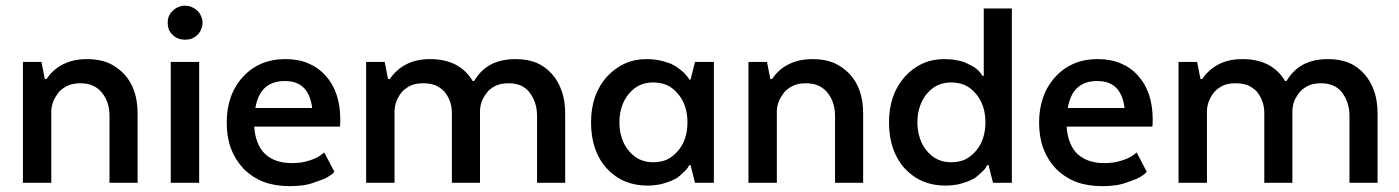

<svg xmlns="http://www.w3.org/2000/svg" viewBox="-20 -635 4860 667"><path d="M59.6 0Q85 0 158.2 0Q158.2 -62.5 158.2 -251Q159.2 -268.6 166 -285.2Q173.8 -301.8 186.5 -317.4Q200.2 -331.1 218.8 -338.9Q236.3 -345.7 259.8 -345.7Q283.2 -345.7 301.8 -337.9Q319.3 -330.1 333 -314.5Q346.7 -297.9 353.5 -277.3Q360.4 -256.8 360.4 -232.4Q360.4 -154.3 360.4 0Q384.8 0 458 0Q458 -60.5 458 -241.2Q458 -284.2 446.3 -318.4Q434.6 -352.5 411.1 -377.9Q386.7 -403.3 355.5 -417Q323.2 -429.7 283.2 -429.7Q235.4 -429.7 200.2 -412.1Q164.1 -394.5 141.6 -360.4Q139.6 -360.4 135.7 -360.4Q132.8 -375 124 -419.9Q108.4 -419.9 59.6 -419.9Q59.6 -407.2 59.6 -367.2Q59.6 -275.4 59.6 0Z M623 -497.1Q635.7 -497.1 646.5 -501Q656.2 -504.9 666 -513.7Q674.8 -522.5 678.7 -533.2Q683.6 -543 683.6 -555.7Q683.6 -568.4 678.7 -578.1Q674.8 -588.9 666 -597.7Q656.2 -606.4 646.5 -610.4Q635.7 -615.2 623 -615.2Q610.4 -615.2 599.6 -610.4Q588.9 -606.4 580.1 -597.7Q570.3 -588.9 566.4 -578.1Q562.5 -568.4 562.5 -555.7Q562.5 -543 566.4 -533.2Q570.3 -522.5 580.1 -513.7Q588.9 -504.9 599.6 -501Q610.4 -497.1 623 -497.1ZM573.2 0Q598.6 0 671.9 0Q671.9 -105.5 671.9 -419.9Q647.5 -419.9 573.2 -419.9Q573.2 -407.2 573.2 -367.2Q573.2 -275.4 573.2 0Z M1106.4 -105.5Q1103.5 -102.5 1093.8 -95.7Q1086.9 -90.8 1077.1 -85.9Q1067.4 -81.1 1053.7 -77.1Q1039.1 -72.3 1024.4 -70.3Q1008.8 -68.4 993.2 -68.4Q964.8 -68.4 941.4 -76.2Q918.9 -84 901.4 -99.6Q883.8 -116.2 875 -139.6Q865.2 -163.1 863.3 -195.3Q962.9 -195.3 1161.1 -195.3Q1162.1 -201.2 1162.1 -220.7Q1162.1 -267.6 1149.4 -305.7Q1136.7 -343.8 1111.3 -372.1Q1085.9 -400.4 1050.8 -415Q1016.6 -429.7 971.7 -429.7Q925.8 -429.7 888.7 -414.1Q851.6 -398.4 823.2 -367.2Q794.9 -335.9 781.2 -295.9Q767.6 -256.8 767.6 -209Q767.6 -159.2 782.2 -119.1Q796.9 -80.1 826.2 -48.8Q856.4 -18.6 896.5 -2.9Q936.5 11.7 987.3 11.7Q1010.7 11.7 1032.2 8.8Q1053.7 5.9 1074.2 -2Q1093.8 -8.8 1106.4 -13.7Q1119.1 -19.5 1125 -24.4Q1130.9 -27.3 1134.8 -31.2Q1138.7 -35.2 1141.6 -38.1Q1129.9 -60.5 1106.4 -105.5ZM969.7 -353.5Q1011.7 -353.5 1035.2 -330.1Q1058.6 -306.6 1064.5 -259.8Q999 -259.8 867.2 -259.8Q875 -306.6 900.4 -330.1Q925.8 -353.5 969.7 -353.5Z M1252 0Q1277.3 0 1350.6 0Q1350.6 -62.5 1350.6 -251Q1351.6 -269.5 1358.4 -286.1Q1365.2 -302.7 1377.9 -317.4Q1391.6 -331.1 1409.2 -338.9Q1426.8 -345.7 1450.2 -345.7Q1473.6 -345.7 1492.2 -338.9Q1509.8 -331.1 1523.4 -317.4Q1536.1 -301.8 1543 -283.2Q1549.8 -264.6 1549.8 -242.2Q1549.8 -161.1 1549.8 0Q1574.2 0 1647.5 0Q1647.5 -62.5 1647.5 -251Q1648.4 -270.5 1655.3 -287.1Q1663.1 -303.7 1675.8 -318.4Q1688.5 -331.1 1706.1 -338.9Q1724.6 -345.7 1747.1 -345.7Q1770.5 -345.7 1789.1 -337.9Q1806.6 -330.1 1819.3 -314.5Q1832 -297.9 1838.9 -277.3Q1845.7 -256.8 1845.7 -232.4Q1845.7 -154.3 1845.7 0Q1870.1 0 1943.4 0Q1943.4 -60.5 1943.4 -241.2Q1943.4 -284.2 1931.6 -318.4Q1919.9 -352.5 1897.5 -377.9Q1875 -403.3 1843.8 -417Q1811.5 -429.7 1771.5 -429.7Q1721.7 -429.7 1685.5 -411.1Q1649.4 -391.6 1627 -353.5Q1626 -353.5 1622.1 -353.5Q1599.6 -391.6 1561.5 -411.1Q1524.4 -429.7 1473.6 -429.7Q1426.8 -429.7 1392.6 -412.1Q1357.4 -394.5 1334 -360.4Q1332 -360.4 1328.1 -360.4Q1325.2 -375 1316.4 -419.9Q1300.8 -419.9 1252 -419.9Q1252 -407.2 1252 -367.2Q1252 -275.4 1252 0Z M2375 -358.4Q2374 -360.4 2370.1 -366.2Q2368.2 -369.1 2364.3 -373Q2360.4 -377.9 2355.5 -382.8Q2348.6 -388.7 2342.8 -393.6Q2335.9 -398.4 2328.1 -404.3Q2319.3 -409.2 2309.6 -414.1Q2298.8 -418 2285.2 -421.9Q2271.5 -425.8 2256.8 -427.7Q2242.2 -429.7 2226.6 -429.7Q2184.6 -429.7 2150.4 -414.1Q2116.2 -398.4 2087.9 -368.2Q2060.5 -336.9 2046.9 -297.9Q2033.2 -257.8 2033.2 -210Q2033.2 -160.2 2046.9 -120.1Q2060.5 -80.1 2087.9 -49.8Q2116.2 -19.5 2151.4 -4.9Q2186.5 9.8 2229.5 9.8Q2244.1 9.8 2257.8 7.8Q2272.5 6.8 2286.1 2Q2299.8 -2 2309.6 -5.9Q2320.3 -10.7 2328.1 -14.6Q2335.9 -19.5 2342.8 -25.4Q2348.6 -31.2 2355.5 -37.1Q2361.3 -43 2365.2 -46.9Q2368.2 -50.8 2370.1 -53.7Q2371.1 -56.6 2373 -58.6Q2374 -60.5 2375 -61.5Q2376 -61.5 2378.9 -61.5Q2382.8 -46.9 2394.5 0Q2410.2 0 2460 0Q2460 -105.5 2460 -419.9Q2443.4 -419.9 2394.5 -419.9Q2390.6 -404.3 2378.9 -358.4Q2377.9 -358.4 2375 -358.4ZM2368.2 -210Q2368.2 -178.7 2359.4 -153.3Q2350.6 -127.9 2334 -109.4Q2316.4 -89.8 2295.9 -80.1Q2274.4 -71.3 2249 -71.3Q2223.6 -71.3 2202.1 -81.1Q2181.6 -90.8 2165 -110.4Q2148.4 -129.9 2140.6 -154.3Q2131.8 -179.7 2131.8 -210Q2131.8 -240.2 2140.6 -265.6Q2148.4 -290 2165 -309.6Q2181.6 -329.1 2202.1 -338.9Q2223.6 -348.6 2249 -348.6Q2274.4 -348.6 2295.9 -339.8Q2317.4 -330.1 2334 -310.5Q2350.6 -292 2359.4 -266.6Q2368.2 -241.2 2368.2 -210Z M2580.1 0Q2605.5 0 2678.7 0Q2678.7 -62.5 2678.7 -251Q2679.7 -268.6 2686.5 -285.2Q2694.3 -301.8 2707 -317.4Q2720.7 -331.1 2739.3 -338.9Q2756.8 -345.7 2780.3 -345.7Q2803.7 -345.7 2822.3 -337.9Q2839.8 -330.1 2853.5 -314.5Q2867.2 -297.9 2874 -277.3Q2880.9 -256.8 2880.9 -232.4Q2880.9 -154.3 2880.9 0Q2905.3 0 2978.5 0Q2978.5 -60.5 2978.5 -241.2Q2978.5 -284.2 2966.8 -318.4Q2955.1 -352.5 2931.6 -377.9Q2907.2 -403.3 2876 -417Q2843.8 -429.7 2803.7 -429.7Q2755.9 -429.7 2720.7 -412.1Q2684.6 -394.5 2662.1 -360.4Q2660.2 -360.4 2656.2 -360.4Q2653.3 -375 2644.5 -419.9Q2628.9 -419.9 2580.1 -419.9Q2580.1 -407.2 2580.1 -367.2Q2580.1 -275.4 2580.1 0Z M3393.6 -371.1Q3390.6 -375 3382.8 -385.7Q3377 -392.6 3366.2 -400.4Q3355.5 -407.2 3338.9 -415Q3322.3 -422.9 3302.7 -425.8Q3284.2 -429.7 3260.7 -429.7Q3218.8 -429.7 3184.6 -414.1Q3150.4 -398.4 3123 -368.2Q3095.7 -336.9 3082 -297.9Q3068.4 -257.8 3068.4 -210Q3068.4 -160.2 3082 -120.1Q3095.7 -80.1 3123 -49.8Q3151.4 -19.5 3186.5 -4.9Q3221.7 9.8 3264.6 9.8Q3279.3 9.8 3293 7.8Q3307.6 6.8 3321.3 2Q3335 -2 3344.7 -5.9Q3355.5 -10.7 3363.3 -14.6Q3371.1 -19.5 3377.9 -25.4Q3383.8 -31.2 3390.6 -37.1Q3396.5 -43 3400.4 -46.9Q3403.3 -50.8 3405.3 -53.7Q3406.2 -56.6 3408.2 -58.6Q3409.2 -60.5 3410.2 -61.5Q3411.1 -61.5 3414.1 -61.5Q3418 -46.9 3429.7 0Q3445.3 0 3495.1 0Q3495.1 -151.4 3495.1 -605.5Q3470.7 -605.5 3397.5 -605.5Q3397.5 -546.9 3397.5 -371.1Q3396.5 -371.1 3393.6 -371.1ZM3403.3 -210Q3403.3 -178.7 3394.5 -153.3Q3385.7 -127.9 3369.1 -109.4Q3351.6 -89.8 3331.1 -80.1Q3309.6 -71.3 3284.2 -71.3Q3258.8 -71.3 3237.3 -81.1Q3216.8 -90.8 3200.2 -110.4Q3183.6 -129.9 3175.8 -154.3Q3167 -179.7 3167 -210Q3167 -240.2 3175.8 -265.6Q3183.6 -290 3200.2 -309.6Q3216.8 -329.1 3237.3 -338.9Q3258.8 -348.6 3284.2 -348.6Q3309.6 -348.6 3331.1 -339.8Q3352.5 -330.1 3369.1 -310.5Q3385.7 -292 3394.5 -266.6Q3403.3 -241.2 3403.3 -210Z M3928.7 -105.5Q3925.8 -102.5 3916 -95.7Q3909.2 -90.8 3899.4 -85.9Q3889.6 -81.1 3876 -77.1Q3861.3 -72.3 3846.7 -70.3Q3831.1 -68.4 3815.4 -68.4Q3787.1 -68.4 3763.7 -76.2Q3741.2 -84 3723.6 -99.6Q3706.1 -116.2 3697.3 -139.6Q3687.5 -163.1 3685.5 -195.3Q3785.2 -195.3 3983.4 -195.3Q3984.4 -201.2 3984.4 -220.7Q3984.4 -267.6 3971.7 -305.7Q3959 -343.8 3933.6 -372.1Q3908.2 -400.4 3873 -415Q3838.9 -429.7 3793.9 -429.7Q3748 -429.7 3710.9 -414.1Q3673.8 -398.4 3645.5 -367.2Q3617.2 -335.9 3603.5 -295.9Q3589.8 -256.8 3589.8 -209Q3589.8 -159.2 3604.5 -119.1Q3619.1 -80.1 3648.4 -48.8Q3678.7 -18.6 3718.8 -2.9Q3758.8 11.7 3809.6 11.7Q3833 11.7 3854.5 8.8Q3876 5.9 3896.5 -2Q3916 -8.8 3928.7 -13.7Q3941.4 -19.5 3947.3 -24.4Q3953.1 -27.3 3957 -31.2Q3960.9 -35.2 3963.9 -38.1Q3952.1 -60.5 3928.7 -105.5ZM3792 -353.5Q3834 -353.5 3857.4 -330.1Q3880.9 -306.6 3886.7 -259.8Q3821.3 -259.8 3689.5 -259.8Q3697.3 -306.6 3722.7 -330.1Q3748 -353.5 3792 -353.5Z M4074.2 0Q4099.6 0 4172.9 0Q4172.9 -62.5 4172.9 -251Q4173.8 -269.5 4180.7 -286.1Q4187.5 -302.7 4200.2 -317.4Q4213.9 -331.1 4231.4 -338.9Q4249 -345.7 4272.5 -345.7Q4295.9 -345.7 4314.5 -338.9Q4332 -331.1 4345.7 -317.4Q4358.4 -301.8 4365.2 -283.2Q4372.1 -264.6 4372.1 -242.2Q4372.1 -161.1 4372.1 0Q4396.5 0 4469.7 0Q4469.7 -62.5 4469.7 -251Q4470.7 -270.5 4477.5 -287.1Q4485.4 -303.7 4498 -318.4Q4510.7 -331.1 4528.3 -338.9Q4546.9 -345.7 4569.3 -345.7Q4592.8 -345.7 4611.3 -337.9Q4628.9 -330.1 4641.6 -314.5Q4654.3 -297.9 4661.1 -277.3Q4668 -256.8 4668 -232.4Q4668 -154.3 4668 0Q4692.4 0 4765.6 0Q4765.6 -60.5 4765.6 -241.2Q4765.6 -284.2 4753.9 -318.4Q4742.2 -352.5 4719.7 -377.9Q4697.3 -403.3 4666 -417Q4633.8 -429.7 4593.8 -429.7Q4543.9 -429.7 4507.8 -411.1Q4471.7 -391.6 4449.2 -353.5Q4448.2 -353.5 4444.3 -353.5Q4421.9 -391.6 4383.8 -411.1Q4346.7 -429.7 4295.9 -429.7Q4249 -429.7 4214.8 -412.1Q4179.7 -394.5 4156.2 -360.4Q4154.3 -360.4 4150.4 -360.4Q4147.5 -375 4138.7 -419.9Q4123 -419.9 4074.2 -419.9Q4074.2 -407.2 4074.2 -367.2Q4074.2 -275.4 4074.2 0Z"/></svg>

Font: TextaAlt
Style: Bold
Weight: 400
Designer: Daniel Hernandez & Miguel Hernandez
Version: Version 1.005;com.myfonts.easy.latinotype.texta.alt-bold.wfk